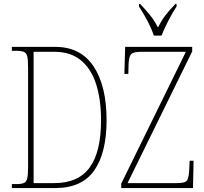

<svg xmlns="http://www.w3.org/2000/svg" viewBox="-20 -951 1032 971"><path d="M40 0V-20H62Q88 -20 101 -25.5Q114 -31 118 -50Q122 -69 122 -109V-608Q122 -647 118 -665Q114 -683 101 -688.5Q88 -694 62 -694H40V-714H259Q388 -714 453.5 -615Q519 -516 519 -343Q519 -178 456.5 -89Q394 0 260 0ZM255 -25Q376 -25 433.5 -104Q491 -183 491 -343Q491 -449 465.5 -527Q440 -605 388 -647Q336 -689 256 -689H150V-25ZM593 0V-22L920 -689H691Q652 -689 641.5 -675Q631 -661 630 -620L629 -577H609L613 -714H952V-691L625 -25H878Q917 -25 926 -39Q935 -53 937 -93L939 -138H959L956 0ZM758 -771Q747 -805 724.5 -847.5Q702 -890 683 -918V-931H689Q719 -899 739.5 -873.5Q760 -848 779 -812Q797 -848 816.5 -873.5Q836 -899 867 -931H873V-918Q854 -890 832 -847.5Q810 -805 797 -771Z"/></svg>

Font: Noto Serif Condensed Thin
Style: Regular
Weight: 100
Width: 3
Designer: Monotype Design Team
Foundry: Monotype Imaging Inc.
Version: Version 2.013; ttfautohint (v1.8.4.7-5d5b)